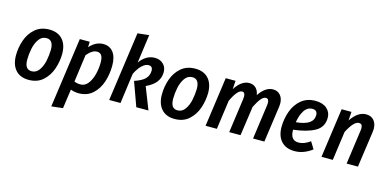

<svg xmlns="http://www.w3.org/2000/svg" viewBox="-85 -1259 4014 1984"><g transform="rotate(15 1922.0 -267.5)"><path d="M34 -197Q34 -280 61.5 -359.5Q89 -439 149 -491Q209 -543 301 -543Q392 -543 442 -487.5Q492 -432 492 -333Q491 -250 463.5 -170.5Q436 -91 376.5 -38Q317 15 225 15Q134 15 84 -41Q34 -97 34 -197ZM368 -345Q368 -450 294 -450Q244 -450 213.5 -406.5Q183 -363 170.5 -302.5Q158 -242 158 -184Q158 -130 176.5 -104.5Q195 -79 232 -79Q281 -79 311.5 -122.5Q342 -166 354.5 -226.5Q367 -287 368 -345Z M628 -529H734L732 -470Q797 -543 877 -543Q946 -543 984.5 -493Q1023 -443 1023 -351Q1023 -260 996 -176.5Q969 -93 909.5 -39Q850 15 760 15Q714 15 674 -1L645 205L523 219ZM899 -351Q899 -404 882.5 -427Q866 -450 835 -450Q783 -450 728 -384L688 -91Q721 -78 754 -78Q803 -78 835.5 -120.5Q868 -163 883.5 -226Q899 -289 899 -351Z M1268 -450Q1336 -543 1428 -543Q1484 -543 1519 -509.5Q1554 -476 1554 -423Q1554 -301 1411 -237L1504 0H1374L1281 -257Q1361 -283 1395 -318.5Q1429 -354 1429 -405Q1429 -453 1385 -453Q1352 -453 1316.5 -420.5Q1281 -388 1249 -324L1205 0H1084L1188 -741L1310 -754Z M1595 -197Q1595 -280 1622.5 -359.5Q1650 -439 1710 -491Q1770 -543 1862 -543Q1953 -543 2003 -487.5Q2053 -432 2053 -333Q2052 -250 2024.5 -170.5Q1997 -91 1937.5 -38Q1878 15 1786 15Q1695 15 1645 -41Q1595 -97 1595 -197ZM1929 -345Q1929 -450 1855 -450Q1805 -450 1774.5 -406.5Q1744 -363 1731.5 -302.5Q1719 -242 1719 -184Q1719 -130 1737.5 -104.5Q1756 -79 1793 -79Q1842 -79 1872.5 -122.5Q1903 -166 1915.5 -226.5Q1928 -287 1929 -345Z M2801 -418Q2801 -402 2798 -384L2744 0H2623L2674 -367Q2676 -387 2676 -394Q2676 -440 2643 -440Q2617 -440 2590 -406.5Q2563 -373 2534 -314L2489 0H2368L2419 -367Q2421 -387 2421 -394Q2421 -440 2389 -440Q2339 -440 2279 -311L2236 0H2115L2189 -529H2294L2288 -439Q2356 -544 2439 -544Q2481 -544 2509 -517.5Q2537 -491 2544 -443Q2611 -544 2693 -544Q2742 -544 2771.5 -510Q2801 -476 2801 -418Z M3313 -407Q3313 -305 3227.5 -258Q3142 -211 2999 -195V-191Q2999 -81 3086 -81Q3117 -81 3146.5 -92.5Q3176 -104 3210 -128L3256 -53Q3166 15 3070 15Q2977 15 2926.5 -40Q2876 -95 2876 -194Q2877 -280 2905.5 -360Q2934 -440 2995 -491.5Q3056 -543 3147 -543Q3225 -543 3269 -504.5Q3313 -466 3313 -407ZM3191 -402Q3191 -426 3178.5 -440.5Q3166 -455 3138 -455Q3083 -455 3050.5 -404Q3018 -353 3006 -277Q3101 -286 3146 -317Q3191 -348 3191 -402Z M3802 -417Q3802 -400 3799 -382L3745 0H3624L3675 -367Q3677 -385 3677 -391Q3677 -417 3667.5 -428Q3658 -439 3640 -439Q3585 -439 3519 -310L3476 0H3355L3429 -529H3534L3528 -436Q3600 -544 3689 -544Q3741 -544 3771.5 -510Q3802 -476 3802 -417Z"/></g></svg>

Font: Fira Sans Condensed Medium
Style: Italic
Weight: 500
Width: 3
Italic angle: -8°
Designer: bBox Type GmbH & Carrois Corporate GbR & Edenspiekermann AG
Foundry: bBox Type GmbH & Carrois Corporate GbR & Edenspiekermann AG
Version: Version 4.301